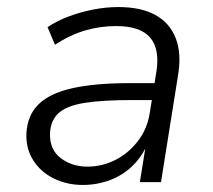

<svg xmlns="http://www.w3.org/2000/svg" viewBox="-20 -517 605 545"><path d="M215 8Q170 8 132.5 -10.5Q95 -29 74 -62.5Q53 -96 55 -139Q58 -191 90.5 -222Q123 -253 187 -267Q251 -281 347 -281H430L422 -233H355Q271 -233 220.5 -225Q170 -217 147 -196.5Q124 -176 122 -140Q120 -93 152 -68.5Q184 -44 228 -44Q270 -44 307.5 -63Q345 -82 371.5 -116.5Q398 -151 405 -196L424 -314Q434 -378 406 -410.5Q378 -443 310 -443Q264 -443 221.5 -430.5Q179 -418 136 -390L115 -440Q142 -458 175.5 -470.5Q209 -483 245 -490Q281 -497 316 -497Q380 -497 421 -474.5Q462 -452 479 -408Q496 -364 485 -301L437 0H377L395 -112H400Q384 -73 356 -46Q328 -19 291.5 -5.5Q255 8 215 8Z"/></svg>

Font: Nunito Sans 10pt Light
Style: Italic
Weight: 300
Italic angle: -9°
Designer: Vernon Adams
Foundry: Vernon Adams
Version: Version 3.101;gftools[0.9.27]